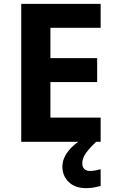

<svg xmlns="http://www.w3.org/2000/svg" viewBox="-20 -734 600 994"><path d="M501 0H90V-714H501V-590H241V-433H483V-309H241V-125H501ZM406 111Q406 131 417 141Q428 151 445 151Q461 151 476 148Q491 145 501 142V229Q485 233 467 236.5Q449 240 425 240Q369 240 336 208.5Q303 177 303 128Q303 99 318 72Q333 45 357.5 22.5Q382 0 413 -17L478 0Q444 32 425 58.5Q406 85 406 111Z"/></svg>

Font: Noto Sans Devanagari
Style: Bold
Weight: 700
Version: Version 2.003